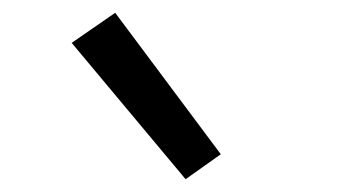

<svg xmlns="http://www.w3.org/2000/svg" viewBox="-20 -822 540 300"><path d="M270 -542 92 -755 160 -802 325 -581Z"/></svg>

Font: Iosevka www.saffi
Style: Regular
Weight: 400
Monospace: yes
Designer: Belleve Invis
Foundry: Belleve Invis
Version: Version 22.0.2; ttfautohint (v1.8.3)